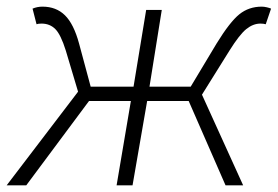

<svg xmlns="http://www.w3.org/2000/svg" viewBox="-22 -558 836 578"><path d="M213 -282 176 -406Q161 -454 144.5 -470.5Q128 -487 103 -487Q93 -487 88 -485L76 -532Q90 -538 106 -538Q147 -538 173.5 -512Q200 -486 216 -427L251 -297H380L418 -528H465L428 -297H552L630 -427Q670 -492 698.5 -515Q727 -538 766 -538Q773 -538 781.5 -536Q790 -534 794 -532L778 -485Q771 -487 762 -487Q740 -487 719.5 -470.5Q699 -454 669 -406L586 -273L710 0H657L546 -254H421L377 0H329L372 -254H246L57 0H-2Z"/></svg>

Font: Nebula Sans Light
Style: Regular
Weight: 300
Italic angle: -9°
Designer: Paul D. Hunt for Adobe (as Source Sans)
Foundry: Nebula Entertainment & Broadcasting LLC
Version: Version 1.010